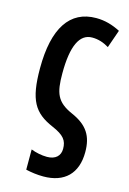

<svg xmlns="http://www.w3.org/2000/svg" viewBox="-118 -610 599 889"><g transform="rotate(15 181.5 -166.0)"><path d="M182 220C283 220 341 164 341 61C341 -15 313 -62 235 -96C158 -130 144 -170 144 -264C144 -396 175 -460 235 -460C264 -460 289 -452 316 -436L346 -522C309 -541 272 -552 230 -552C104 -552 38 -453 38 -260C38 -107 71 -54 164 -14C222 11 238 33 238 73C238 106 216 128 175 128C149 128 121 122 98 113V210C124 216 152 220 182 220Z"/></g></svg>

Font: Noto Sans Display Condensed Medium
Style: Regular
Weight: 500
Width: 3
Designer: Monotype Design Team
Foundry: Monotype Imaging Inc.
Version: Version 1.900